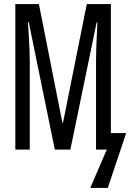

<svg xmlns="http://www.w3.org/2000/svg" viewBox="-20 -734 640 942"><path d="M249 0 121.1 -625H117.2Q119.6 -588.9 121.6 -553.2Q123.5 -522.5 124.8 -488.5Q126 -454.6 126 -426.8V0H55.2V-713.9H170.9L286.1 -131.8H289.1L405.8 -713.9H523.9V-81.1H599.1L508.8 188H422.9L503.9 0H451.2V-433.1Q451.2 -458.5 452.1 -491.2Q453.1 -523.9 454.6 -553.7Q456.5 -588.4 458 -624H454.1L325.2 0Z"/></svg>

Font: Noto Mono
Style: Regular
Weight: 400
Designer: Monotype Design Team
Foundry: Monotype Imaging Inc.
Version: Version 1.00